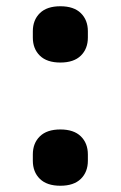

<svg xmlns="http://www.w3.org/2000/svg" viewBox="-20 -583 386 614"><path d="M85 -463V-483Q85 -519 107.5 -541Q130 -563 173 -563Q216 -563 238.5 -541Q261 -519 261 -483V-463Q261 -427 238.5 -405Q216 -383 173 -383Q130 -383 107.5 -405Q85 -427 85 -463ZM85 -69V-89Q85 -125 107.5 -147Q130 -169 173 -169Q216 -169 238.5 -147Q261 -125 261 -89V-69Q261 -33 238.5 -11Q216 11 173 11Q130 11 107.5 -11Q85 -33 85 -69Z"/></svg>

Font: IBM Plex Sans JP
Style: Bold
Weight: 700
Designer: Mike Abbink; Paul van der Laan; Pieter van Rosmalen; Wujin Sim; Yejin Wi; Jinhee Kim; Boomi Park; Yona Kim; Kichan Ma
Foundry: Sandoll Inc.
Version: Version 1.001